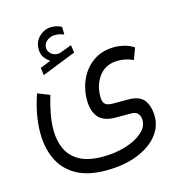

<svg xmlns="http://www.w3.org/2000/svg" viewBox="-115 -644 928 993"><g transform="rotate(-15 349.0 -148.0)"><path d="M198.7 -376Q181.2 -388.2 168.7 -405Q156.2 -421.9 156.2 -450.2Q156.2 -491.2 184.8 -517.3Q213.4 -543.5 249.5 -543.5Q276.9 -543.5 303.7 -529.8L304.2 -488.3Q290.5 -495.1 278.3 -496.8Q266.1 -498.5 254.9 -498.5Q232.4 -498.5 213.6 -484.1Q194.8 -469.7 194.8 -445.3Q195.3 -427.2 211.9 -412.6Q228.5 -397.9 253.9 -401.4Q255.4 -401.4 261.2 -403.3L323.2 -426.3L329.1 -385.3L147.5 -313.5L142.1 -353.5ZM333 246.6Q232.9 246.6 170.9 210.2Q108.9 173.8 80.6 111.6Q52.2 49.3 52.2 -28.3Q52.2 -77.6 62 -129.4Q71.8 -181.2 89.4 -231.4L153.8 -205.6Q140.1 -161.6 131.1 -115.2Q122.1 -68.8 122.1 -25.4Q122.1 31.7 142.8 76.7Q163.6 121.6 210 147.5Q256.3 173.3 333 173.3Q400.9 173.3 457 156Q513.2 138.7 546.9 109.4Q580.6 80.1 580.6 43.9Q580.6 24.9 570.1 10Q559.6 -4.9 532.2 -4.9H453.1Q383.8 -4.9 356.7 -39.1Q329.6 -73.2 329.6 -129.4Q329.6 -191.4 354.5 -243.7Q379.4 -295.9 425.8 -327.4Q472.2 -358.9 537.1 -358.9Q562.5 -358.9 588.9 -352.5Q615.2 -346.2 640.6 -329.6L617.7 -268.1Q580.1 -286.1 537.6 -286.1Q472.2 -286.1 436.5 -240.5Q400.9 -194.8 400.9 -129.4Q400.9 -101.6 412.8 -90.1Q424.8 -78.6 454.6 -78.6H535.6Q599.1 -78.6 622.8 -44.9Q646.5 -11.2 646.5 42Q646.5 98.1 608.2 144.5Q569.8 190.9 499.5 218.5Q429.2 246.1 333 246.6Z"/></g></svg>

Font: Vazirmatn RD UI Light
Style: Regular
Weight: 300
Designer: Saber Rastikerdar
Foundry: Saber Rastikerdar
Version: Version 33.003